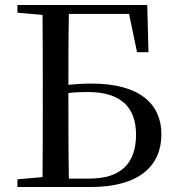

<svg xmlns="http://www.w3.org/2000/svg" viewBox="-20 -752 707 772"><path d="M531 -542H577L572 -732H50V-701L151 -692C152 -593 152 -494 152 -394V-345C152 -242 152 -140 151 -40L50 -31V0H344C538 0 629 -84 629 -212C629 -332 544 -416 348 -416C316 -416 285 -414 255 -411C255 -506 255 -602 257 -696H499ZM257 -34C255 -137 255 -241 255 -345V-378C280 -381 305 -382 333 -382C472 -382 527 -315 527 -211C527 -94 465 -34 340 -34Z"/></svg>

Font: Noto Serif KR Medium
Style: Regular
Weight: 500
Designer: Ryoko NISHIZUKA 西塚涼子 (kana & ideographs); Frank Grießhammer (Latin, Greek & Cyrillic); Wenlong ZHANG 张文龙 (bopomofo); San
Foundry: Adobe
Version: Version 2.001;hotconv 1.1.0;makeotfexe 2.6.0